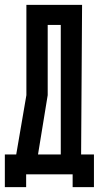

<svg xmlns="http://www.w3.org/2000/svg" viewBox="-20 -720 408 793"><path d="M88 53V0H280V53H368V-82H315L319 -700H89V-327L47 -82H0V53ZM177 -327V-617H231V-82H137Z"/></svg>

Font: Queering
Style: Regular
Weight: 400
Designer: Adam Naccarato
Foundry: adamnac
Version: Version 2.000;hotconv 1.0.109;makeotfexe 2.5.65596